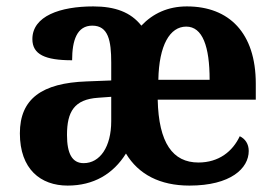

<svg xmlns="http://www.w3.org/2000/svg" viewBox="-20 -569 857 599"><path d="M191 10C272 10 333 -26 373 -90C412 -25 479 10 571 10C700 10 756 -44 756 -98C756 -120 745 -136 728 -144C706 -97 663 -62 599 -62C519 -62 475 -123 472 -258H778V-308C778 -466 695 -549 563 -549C504 -549 457 -527 421 -489C388 -531 339 -549 271 -549C168 -549 81 -519 81 -447C81 -399 121 -381 205 -381C205 -443 220 -489 268 -489C318 -489 327 -442 327 -374V-318L250 -315C111 -310 42 -261 42 -153C42 -41 107 10 191 10ZM634 -320H474C476 -428 510 -486 561 -486C612 -486 634 -424 634 -320ZM241 -60C205 -60 189 -90 189 -148C189 -221 212 -259 286 -264L327 -267V-191C327 -111 292 -60 241 -60Z"/></svg>

Font: Noto Serif Tamil SemiCondensed
Style: Bold
Weight: 700
Width: 4
Designer: Indian Type Foundry, Tom Grace, and the Monotype Design Team
Foundry: Monotype Imaging Inc.
Version: Version 2.004